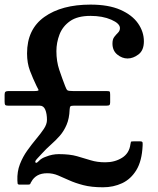

<svg xmlns="http://www.w3.org/2000/svg" viewBox="-20 -782 685 834"><path d="M55.5 2Q54 -36.5 66.5 -68.8Q79 -101 98.5 -128.2Q118 -155.5 137.5 -178.8Q157 -202 170.5 -222.2Q184 -242.5 184 -261Q184 -287.5 176.8 -305.2Q169.5 -323 153 -323H15.5Q5.5 -323 2.8 -326.2Q0 -329.5 0 -340.5V-370.5Q0 -380.5 3.8 -383.5Q7.5 -386.5 17 -386.5H129Q150 -386.5 147.2 -392Q144.5 -397.5 138.5 -409Q123 -441 110.2 -474.5Q97.5 -508 97.5 -550Q97.5 -655 172.8 -708.5Q248 -762 373 -762Q451.5 -762 502.8 -739.5Q554 -717 579.5 -680.5Q605 -644 605 -602.5Q605 -563.5 581.8 -545.8Q558.5 -528 534 -528Q510.5 -528 489.5 -545Q468.5 -562 468.5 -593Q468.5 -612 476.8 -622.2Q485 -632.5 493 -640.5Q501 -648.5 501 -660Q501 -680 463.2 -696.5Q425.5 -713 373 -713Q316.5 -713 284.2 -690.2Q252 -667.5 238.5 -632.2Q225 -597 225 -560Q225 -515.5 237.5 -478.5Q250 -441.5 263 -408Q268.5 -393 273 -389.8Q277.5 -386.5 297.5 -386.5H442.5Q454 -386.5 456.2 -384.2Q458.5 -382 458.5 -370.5V-337.5Q458.5 -329 455.5 -326Q452.5 -323 442.5 -323H301Q289 -323 286 -320Q283 -317 282.5 -306.5Q281 -267 269.2 -239.8Q257.5 -212.5 239.8 -192.2Q222 -172 201.5 -154Q181 -136 162 -115Q152 -104 140.5 -91.8Q129 -79.5 135.5 -75Q139 -72.5 149.8 -83.8Q160.5 -95 180 -101.5Q207 -112.5 235.5 -112.5Q283 -112.5 314.5 -103.5Q346 -94.5 374 -85.8Q402 -77 437.5 -77Q478.5 -77 510 -96.5Q541.5 -116 546.5 -155Q548 -163.5 548.8 -165.8Q549.5 -168 560 -168H588.5Q598.5 -168 599.2 -162.8Q600 -157.5 599.5 -149Q596.5 -83 572.5 -43.5Q548.5 -4 510.5 13.8Q472.5 31.5 427.5 31.5Q377 31.5 341.8 22.2Q306.5 13 280.2 1Q254 -11 231.8 -20.2Q209.5 -29.5 185.5 -29.5Q159.5 -29.5 142.5 -19.8Q125.5 -10 116.5 7Q113 12 111.8 16Q110.5 20 102 20H66Q57 20 56.5 14.8Q56 9.5 55.5 2Z"/></svg>

Font: Besley* Condensed Medium
Style: Regular
Weight: 500
Width: 3
Designer: Owen Earl
Foundry: indestructible type*
Version: Version 3.000; ttfautohint (v1.8.3)